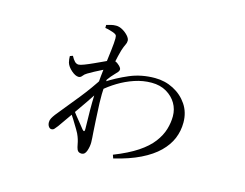

<svg xmlns="http://www.w3.org/2000/svg" viewBox="-90 -719 1180 924"><g transform="rotate(15 500.0 -257.0)"><path d="M528 28Q599 0 644 -30Q689 -60 714 -93Q739 -126 749 -159.5Q759 -193 759 -225Q759 -260 742 -289Q725 -318 693.5 -336.5Q662 -355 619 -355Q576 -355 534.5 -341Q493 -327 456 -304.5Q419 -282 390 -256L392 -297Q446 -332 503.5 -356.5Q561 -381 629 -381Q679 -381 721.5 -359Q764 -337 790 -298.5Q816 -260 816 -209Q816 -167 800.5 -129.5Q785 -92 751.5 -59Q718 -26 664 0.5Q610 27 534 45ZM210 -14Q202 -14 196 -22.5Q190 -31 190 -44Q190 -54 195 -63.5Q200 -73 209 -85Q258 -145 303 -201Q348 -257 388 -320L386 -252Q366 -221 339.5 -182.5Q313 -144 286 -105.5Q259 -67 238 -37Q230 -27 224.5 -20.5Q219 -14 210 -14ZM381 62Q369 62 363 56Q357 50 354 37Q351 22 348.5 11Q346 0 341 -13Q337 -25 325 -45Q313 -65 299.5 -87Q286 -109 273 -125L285 -141Q296 -126 310.5 -107.5Q325 -89 338 -73.5Q351 -58 356 -51Q368 -38 368 -56Q368 -79 367 -114Q366 -149 366.5 -190.5Q367 -232 370 -271Q374 -324 380 -372Q386 -420 390.5 -457.5Q395 -495 395 -515Q395 -529 391 -533Q387 -537 377 -541Q370 -543 359.5 -546.5Q349 -550 335 -552V-567Q346 -570 357.5 -573Q369 -576 383 -576Q399 -576 415.5 -566.5Q432 -557 443.5 -544Q455 -531 455 -520Q455 -509 449.5 -499Q444 -489 437 -467Q434 -456 429 -436.5Q424 -417 419 -391.5Q414 -366 409.5 -338Q405 -310 403 -283Q400 -240 401.5 -195Q403 -150 405.5 -112.5Q408 -75 409 -53Q410 -37 411 -25.5Q412 -14 412 -2Q412 19 404.5 40.5Q397 62 381 62ZM271 -291Q255 -291 235 -308.5Q215 -326 209 -345Q207 -353 206 -361Q205 -369 205 -377L219 -382Q228 -365 236.5 -356.5Q245 -348 256 -348Q264 -348 283.5 -355.5Q303 -363 327 -374Q351 -385 371.5 -394.5Q392 -404 400 -408Q407 -412 411.5 -412.5Q416 -413 423 -409Q434 -405 444.5 -394.5Q455 -384 455 -377Q455 -370 449.5 -363.5Q444 -357 436 -349Q429 -342 421 -332.5Q413 -323 405.5 -312.5Q398 -302 391 -291L394 -336Q397 -342 400 -351Q403 -360 406 -369Q390 -361 372 -352Q354 -343 337 -334Q320 -325 307 -317Q295 -310 288 -300.5Q281 -291 271 -291Z"/></g></svg>

Font: Noto Serif JP ExtraLight Light
Style: Regular
Weight: 300
Version: Version 2.003-H1;hotconv 1.1.1;makeotfexe 2.6.0